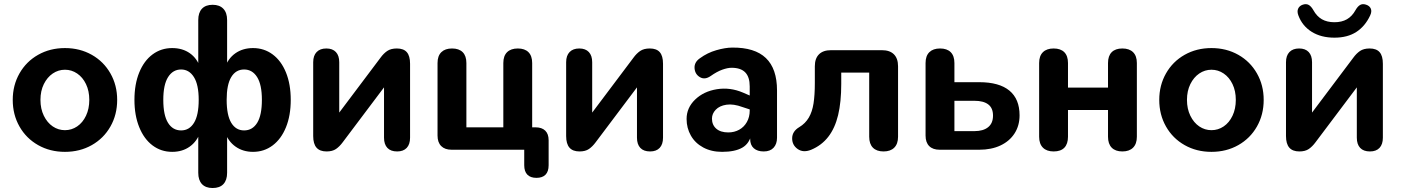

<svg xmlns="http://www.w3.org/2000/svg" viewBox="-20 -737 6894 945"><path d="M42.7 -245.4Q42.7 -317.4 75.9 -375.7Q109 -434 167.6 -467.2Q226.3 -500.4 299.7 -500.4Q373.1 -500.4 431.8 -467.2Q490.4 -434 523.5 -375.7Q556.7 -317.4 556.7 -245.4Q556.7 -172.6 523.5 -114.3Q490.4 -56 431.8 -22.8Q373.1 10.4 299.7 10.4Q226.3 10.4 167.6 -22.8Q109 -56 75.9 -114.3Q42.7 -172.6 42.7 -245.4ZM419.5 -245.4Q419.5 -289.3 403.3 -323Q387.2 -356.6 359.8 -375.2Q332.5 -393.8 299.7 -393.8Q267 -393.8 239.6 -375.2Q212.3 -356.6 195.7 -323Q179.1 -289.3 179.1 -245.4Q179.1 -201.5 195.7 -167.4Q212.3 -133.4 239.6 -114.8Q267 -96.3 299.7 -96.3Q332.5 -96.3 359.8 -114.8Q387.2 -133.4 403.3 -167.4Q419.5 -201.5 419.5 -245.4Z M955.8 113.4V-87.7H966.2Q949.8 -40.9 913.7 -15.3Q877.6 10.4 827.4 10.4Q773 10.4 730.9 -21.2Q688.8 -52.8 665.3 -111Q641.7 -169.2 641.7 -245.4Q641.7 -322.6 665.3 -380.3Q688.8 -438 730.9 -469.2Q773 -500.4 827.4 -500.4Q878.6 -500.4 914.8 -474.7Q951 -448.9 966.2 -402.3H955.8V-638.4Q955.8 -674.7 974 -694.1Q992.3 -713.4 1026.4 -713.4Q1060.5 -713.4 1079.1 -694.1Q1097.8 -674.7 1097.8 -638.4V-402.3H1086.6Q1101.8 -448.9 1138.4 -474.7Q1175 -500.4 1225.4 -500.4Q1279.8 -500.4 1321.9 -469.2Q1364 -438 1387.5 -380.3Q1411 -322.6 1411 -245.4Q1411 -168.4 1387.5 -110.6Q1364 -52.8 1321.9 -21.2Q1279.8 10.4 1225.4 10.4Q1176 10.4 1139.5 -15.3Q1103 -40.9 1086.6 -87.7H1097.8V113.4Q1097.8 149.7 1079.6 169.1Q1061.5 188.4 1026.4 188.4Q992.3 188.4 974 169.1Q955.8 149.7 955.8 113.4ZM958 -245.6Q958 -320.3 934.4 -357.6Q910.9 -395 871.4 -395Q830.9 -395 807.3 -357.6Q783.7 -320.3 783.7 -245.6Q783.7 -170.1 806.9 -132.6Q830.1 -95.1 871.4 -95.1Q911.9 -95.1 934.9 -132.6Q958 -170.1 958 -245.6ZM1269 -245.6Q1269 -320.3 1245.5 -357.6Q1221.9 -395 1181.4 -395Q1140.7 -395 1118.1 -357.6Q1095.6 -320.3 1095.6 -245.6Q1095.6 -170.1 1118.2 -132.6Q1140.9 -95.1 1181.4 -95.1Q1222.7 -95.1 1245.9 -132.6Q1269 -170.1 1269 -245.6Z M1521.5 -67.4V-430.7Q1521.5 -463.3 1538.5 -480.9Q1555.4 -498.4 1586.1 -498.4Q1616.8 -498.4 1633.2 -480.9Q1649.7 -463.3 1649.7 -430.7V-147.5H1623.1L1852.9 -453.1Q1867.7 -473.6 1885.7 -486Q1903.8 -498.4 1933.3 -498.4Q1966.4 -498.4 1982.3 -480.2Q1998.3 -461.9 1998.3 -423.4V-59.4Q1998.3 -26.7 1981.8 -9.1Q1965.4 8.4 1934.7 8.4Q1903 8.4 1886.6 -9.1Q1870.1 -26.7 1870.1 -59.4V-343.4H1897.5L1666.9 -36.9Q1651.3 -15.7 1633.6 -3.6Q1616 8.4 1587.3 8.4Q1554.2 8.4 1537.9 -10.2Q1521.5 -28.9 1521.5 -67.4Z M2560.2 76.2V0H2203.1Q2169.6 0 2151.6 -18Q2133.5 -36.1 2133.5 -69.6V-426.8Q2133.5 -461.9 2152.2 -480.2Q2170.8 -498.4 2204.9 -498.4Q2239 -498.4 2257.3 -480.2Q2275.5 -461.9 2275.5 -426.8V-110.3H2457.3V-426.8Q2457.3 -461.9 2475.9 -480.2Q2494.6 -498.4 2528.7 -498.4Q2562.8 -498.4 2581 -480.2Q2599.3 -461.9 2599.3 -426.8V-43.5L2533.3 -110.3H2615.7Q2646.9 -110.3 2663.6 -94Q2680.3 -77.8 2680.3 -46.5V76.2Q2680.3 107.1 2665 122.8Q2649.8 138.4 2620.3 138.4Q2591 138.4 2575.6 122.7Q2560.2 106.9 2560.2 76.2Z M2766.5 -67.4V-430.7Q2766.5 -463.3 2783.5 -480.9Q2800.4 -498.4 2831.1 -498.4Q2861.8 -498.4 2878.2 -480.9Q2894.7 -463.3 2894.7 -430.7V-147.5H2868.1L3097.9 -453.1Q3112.7 -473.6 3130.7 -486Q3148.8 -498.4 3178.3 -498.4Q3211.4 -498.4 3227.3 -480.2Q3243.3 -461.9 3243.3 -423.4V-59.4Q3243.3 -26.7 3226.8 -9.1Q3210.4 8.4 3179.7 8.4Q3148 8.4 3131.6 -9.1Q3115.1 -26.7 3115.1 -59.4V-343.4H3142.5L2911.9 -36.9Q2896.3 -15.7 2878.6 -3.6Q2861 8.4 2832.3 8.4Q2799.2 8.4 2782.9 -10.2Q2766.5 -28.9 2766.5 -67.4Z M3359.3 -151.6Q3359.3 -206.4 3401.3 -246.9Q3443.3 -287.4 3508.4 -297.9Q3573.5 -308.4 3637.4 -281L3685.8 -260.1V-193.3L3634.8 -210Q3589.7 -226.7 3555.5 -221.6Q3521.3 -216.5 3502.7 -196.9Q3484.2 -177.4 3484.2 -153.3Q3484.2 -122.3 3505.2 -103.8Q3526.3 -85.2 3564.6 -85.2Q3594.1 -85.2 3618.2 -98.5Q3642.3 -111.8 3656.1 -136.5Q3670 -161.3 3670 -192.4V-312Q3670 -357.9 3648 -380.7Q3625.9 -403.4 3580.8 -403.4Q3561.3 -403.4 3534.9 -394Q3508.5 -384.5 3477.9 -362.9Q3449.1 -342.9 3424.9 -357.2Q3400.6 -371.6 3398.5 -401.1Q3396.5 -430.7 3424.9 -450.3Q3461.7 -477.3 3505.6 -489.9Q3549.5 -502.6 3583.9 -502.8Q3694.8 -503.8 3749.6 -451.3Q3804.4 -398.8 3804.4 -291.9V-59.4Q3804.4 -28.1 3787.5 -9.9Q3770.7 8.4 3739 8.4Q3707.9 8.4 3690.1 -7.3Q3672.2 -23 3672.2 -53.3V-84.6L3679.6 -80.3Q3669.6 -31 3633.5 -10.3Q3597.5 10.4 3533.9 10.4Q3481.3 10.4 3441.3 -11.1Q3401.4 -32.6 3380.4 -69.7Q3359.3 -106.8 3359.3 -151.6Z M4258.1 -64V-379.7H4120.5V-324Q4120.5 -234.7 4105.1 -170.5Q4089.7 -106.4 4056.8 -63.9Q4024 -21.4 3972.2 0.2Q3933.7 15.8 3906.1 -3.5Q3878.4 -22.9 3878.9 -56.9Q3879.4 -90.9 3914.3 -111.5Q3943.6 -129.1 3960.7 -157.9Q3977.7 -186.8 3984.1 -227.9Q3990.5 -269 3990.5 -328.6V-410.8Q3990.5 -449.3 4011 -469.7Q4031.4 -490 4069.7 -490H4320.9Q4359.4 -490 4379.7 -469.7Q4400.1 -449.3 4400.1 -410.8V-64Q4400.1 -28.9 4381.4 -10.2Q4362.8 8.4 4328.7 8.4Q4294.6 8.4 4276.3 -10.2Q4258.1 -28.9 4258.1 -64Z M4535.5 -69.6V-426.8Q4535.5 -461.9 4554.2 -480.2Q4572.8 -498.4 4606.9 -498.4Q4641 -498.4 4659.3 -480.2Q4677.5 -461.9 4677.5 -426.8V-332.5H4799.3Q4898 -332.5 4948.1 -291.1Q4998.2 -249.7 4998.2 -169.3Q4998.2 -118.9 4973.6 -80.5Q4949 -42.2 4904.3 -21.1Q4859.6 0 4799.3 0H4605.1Q4571.4 0 4553.5 -17.9Q4535.5 -35.9 4535.5 -69.6ZM4867.5 -167.9Q4867.5 -205.4 4844 -223.1Q4820.6 -240.9 4776 -240.9H4677.5V-91.6H4776Q4819.4 -91.6 4843.4 -111Q4867.5 -130.3 4867.5 -167.9Z M5094.5 -64V-426.8Q5094.5 -461.9 5113.2 -480.2Q5131.8 -498.4 5165.9 -498.4Q5200 -498.4 5218.3 -480.2Q5236.5 -461.9 5236.5 -426.8V-305.9H5433.5V-426.8Q5433.5 -461.9 5451.7 -480.2Q5470 -498.4 5504.1 -498.4Q5538.2 -498.4 5556.8 -480.2Q5575.5 -461.9 5575.5 -426.8V-64Q5575.5 -28.9 5556.8 -10.2Q5538.2 8.4 5504.1 8.4Q5470 8.4 5451.7 -10.2Q5433.5 -28.9 5433.5 -64V-195.7H5236.5V-64Q5236.5 -28.9 5218.8 -10.2Q5201 8.4 5165.9 8.4Q5131.8 8.4 5113.2 -10.2Q5094.5 -28.9 5094.5 -64Z M5685.7 -245.4Q5685.7 -317.4 5718.9 -375.7Q5752 -434 5810.6 -467.2Q5869.3 -500.4 5942.7 -500.4Q6016.1 -500.4 6074.8 -467.2Q6133.4 -434 6166.5 -375.7Q6199.7 -317.4 6199.7 -245.4Q6199.7 -172.6 6166.5 -114.3Q6133.4 -56 6074.8 -22.8Q6016.1 10.4 5942.7 10.4Q5869.3 10.4 5810.6 -22.8Q5752 -56 5718.9 -114.3Q5685.7 -172.6 5685.7 -245.4ZM6062.5 -245.4Q6062.5 -289.3 6046.3 -323Q6030.2 -356.6 6002.8 -375.2Q5975.5 -393.8 5942.7 -393.8Q5910 -393.8 5882.6 -375.2Q5855.3 -356.6 5838.7 -323Q5822.1 -289.3 5822.1 -245.4Q5822.1 -201.5 5838.7 -167.4Q5855.3 -133.4 5882.6 -114.8Q5910 -96.3 5942.7 -96.3Q5975.5 -96.3 6002.8 -114.8Q6030.2 -133.4 6046.3 -167.4Q6062.5 -201.5 6062.5 -245.4Z M6309.5 -67.4V-430.7Q6309.5 -463.3 6326.5 -480.9Q6343.4 -498.4 6374.1 -498.4Q6404.8 -498.4 6421.2 -480.9Q6437.7 -463.3 6437.7 -430.7V-147.5H6411.1L6640.9 -453.1Q6655.7 -473.6 6673.7 -486Q6691.8 -498.4 6721.3 -498.4Q6754.4 -498.4 6770.3 -480.2Q6786.3 -461.9 6786.3 -423.4V-59.4Q6786.3 -26.7 6769.8 -9.1Q6753.4 8.4 6722.7 8.4Q6691 8.4 6674.6 -9.1Q6658.1 -26.7 6658.1 -59.4V-343.4H6685.5L6454.9 -36.9Q6439.3 -15.7 6421.6 -3.6Q6404 8.4 6375.3 8.4Q6342.2 8.4 6325.9 -10.2Q6309.5 -28.9 6309.5 -67.4ZM6370.6 -660.6Q6363 -680.3 6369.3 -694.4Q6375.6 -708.5 6392.5 -714.1Q6408.7 -719.5 6421 -712.9Q6433.3 -706.3 6444.4 -686.7Q6460.8 -656.9 6486.2 -642.2Q6511.7 -627.6 6547.9 -627.6Q6584.1 -627.6 6609.5 -642.2Q6635 -656.9 6651.4 -686.7Q6662.5 -706.3 6674.8 -712.9Q6687.1 -719.5 6703.3 -714.1Q6721 -708.5 6727 -694.4Q6733 -680.3 6723.6 -660.6Q6698.8 -607.6 6655.4 -579.6Q6612 -551.6 6547.9 -551.6Q6482.2 -551.6 6436 -580.4Q6389.8 -609.2 6370.6 -660.6Z"/></svg>

Font: SN Pro Thin
Style: Regular
Weight: 200
Designer: Tobias Whetton
Foundry: Supernotes
Version: Version 1.003;Glyphs 3.3 (3324)